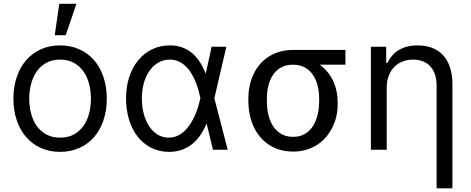

<svg xmlns="http://www.w3.org/2000/svg" viewBox="-20 -793 2493 1017"><path d="M298.3 11.4Q242.9 11.4 197.4 -8.9Q152 -29.1 119.5 -65.9Q87 -102.6 69.1 -154.7Q51.1 -206.7 51.1 -269.9Q51.1 -333.8 69.1 -386Q87 -438.2 119.5 -475.1Q152 -512.1 197.4 -532.3Q242.9 -552.6 298.3 -552.6Q353.7 -552.6 399.3 -532.3Q445 -512.1 477.5 -475.1Q509.9 -438.2 527.7 -386Q545.5 -333.8 545.5 -269.9Q545.5 -206.7 527.7 -154.7Q509.9 -102.6 477.5 -65.9Q445 -29.1 399.3 -8.9Q353.7 11.4 298.3 11.4ZM298.3 -63.9Q340.6 -63.9 371.3 -80.8Q402 -97.7 422.1 -125.9Q442.1 -154.1 451.9 -191.6Q461.6 -229 461.6 -269.9Q461.6 -311.1 451.9 -348.5Q442.1 -386 422.1 -414.6Q402 -443.2 371.3 -460.2Q340.6 -477.3 298.3 -477.3Q256.4 -477.3 225.5 -460.2Q194.6 -443.2 174.5 -414.6Q154.5 -386 144.7 -348.5Q134.9 -311.1 134.9 -269.9Q134.9 -229 144.7 -191.6Q154.5 -154.1 174.5 -125.9Q194.6 -97.7 225.5 -80.8Q256.4 -63.9 298.3 -63.9ZM294 -772.7H384.9L328.1 -606.5H269.9Z M873.6 11.4Q822.4 11 780.7 -10.3Q739 -31.6 709.3 -69.2Q679.7 -106.9 663.7 -158.7Q647.7 -210.6 647.7 -272.7Q647.7 -334.2 664.8 -385.7Q681.8 -437.1 712.5 -474.3Q743.3 -511.4 785.9 -532Q828.5 -552.6 879.3 -552.6Q916.5 -552.6 946 -541.5Q975.5 -530.5 998.6 -510.8Q1021.7 -491.1 1039.1 -463.6Q1056.5 -436.1 1069.6 -403.4H1070L1100.9 -545.5H1179L1115.4 -272.7L1186.1 0H1108L1074.6 -137.8H1073.9Q1060 -104.8 1041.2 -77.2Q1022.4 -49.7 997.7 -29.8Q973 -9.9 942.1 0.9Q911.2 11.7 873.6 11.4ZM1041.2 -274.1Q1037.6 -291.5 1031.8 -313.2Q1025.9 -334.9 1016.9 -357.4Q1007.8 -380 995.4 -401.5Q983 -422.9 966.1 -439.8Q949.2 -456.7 927.7 -467Q906.2 -477.3 879.3 -477.3Q846.9 -477.3 819.8 -462Q792.6 -446.7 772.9 -419.6Q753.2 -392.4 742.4 -354.6Q731.5 -316.8 731.5 -271.3Q731.5 -226.9 741.8 -188.9Q752.1 -150.9 770.8 -123.2Q789.4 -95.5 815.5 -79.7Q841.6 -63.9 873.6 -63.9Q899.9 -63.9 921.5 -74.4Q943.2 -84.9 960.4 -101.9Q977.6 -119 990.9 -140.8Q1004.3 -162.6 1014.2 -185.7Q1024.1 -208.8 1030.7 -231.2Q1037.3 -253.6 1041.2 -271.3L1041.5 -272.7Z M1295.5 -269.9Q1295.5 -306.5 1302.7 -339.8Q1310 -373.2 1323.9 -402Q1337.7 -430.8 1358 -454Q1378.2 -477.3 1404.5 -493.8Q1430.8 -510.3 1462.5 -519.4Q1494.3 -528.4 1531.2 -528.4H1809.7V-450.3H1673.3Q1718.8 -418 1743.6 -366.5Q1768.5 -315 1768.5 -248.6V-238.6Q1768.5 -206.7 1761.4 -175.8Q1754.3 -144.9 1740.4 -117.4Q1726.6 -89.8 1706.5 -66.4Q1686.4 -43 1660.2 -26.1Q1633.9 -9.2 1601.9 0.4Q1570 9.9 1532.7 9.9Q1476.9 9.9 1432.7 -10.7Q1388.5 -31.2 1358.1 -67.3Q1327.8 -103.3 1311.6 -152.5Q1295.5 -201.7 1295.5 -258.5ZM1393.5 -258.5Q1393.5 -220.2 1401.5 -185.7Q1409.4 -151.3 1426.3 -125.2Q1443.2 -99.1 1469.6 -83.6Q1496.1 -68.2 1532.7 -68.2Q1568.9 -68.2 1595 -83.6Q1621.1 -99.1 1637.8 -125.2Q1654.5 -151.3 1662.5 -185.7Q1670.5 -220.2 1670.5 -258.5V-269.9Q1670.5 -306.1 1662.5 -338.8Q1654.5 -371.4 1637.6 -396.3Q1620.7 -421.2 1594.5 -435.7Q1568.2 -450.3 1531.2 -450.3Q1495 -450.3 1468.9 -435.7Q1442.8 -421.2 1426.1 -396.3Q1409.4 -371.4 1401.5 -338.8Q1393.5 -306.1 1393.5 -269.9Z M2028.4 0H1944.6V-545.5H2025.6V-460.2H2032.7Q2042.3 -481.2 2056.8 -498Q2071.4 -514.9 2091.1 -527.2Q2110.8 -539.4 2135.8 -546Q2160.9 -552.6 2191.8 -552.6Q2233.3 -552.6 2267.4 -540Q2301.5 -527.3 2325.6 -501.8Q2349.8 -476.2 2363.1 -437.5Q2376.4 -398.8 2376.4 -346.6V204.5H2292.6V-340.9Q2292.6 -372.9 2284.1 -398.3Q2275.6 -423.7 2259.4 -441.2Q2243.3 -458.8 2220.2 -468Q2197.1 -477.3 2167.6 -477.3Q2137.8 -477.3 2112.4 -467.3Q2087 -457.4 2068.4 -438.4Q2049.7 -419.4 2039.1 -391.7Q2028.4 -364 2028.4 -328.1Z"/></svg>

Font: Fast_Sans-Dotted
Style: Regular
Weight: 400
Version: Version 3.018